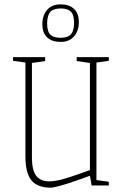

<svg xmlns="http://www.w3.org/2000/svg" viewBox="-20 -854 568 884"><path d="M97 -136V-566L40 -574V-591H188V-573L127 -564V-128Q127 -71 146.5 -45Q166 -19 206 -19Q237 -19 281.5 -32.5Q326 -46 394 -71V-564L333 -573V-591H481V-574L424 -566V-25L481 -17V0H402L394 -45L370 -36Q362 -33 324.5 -20Q287 -7 256.5 1.5Q226 10 213 10Q152 10 124.5 -24Q97 -58 97 -136ZM175 -743Q175 -783 197 -808.5Q219 -834 259 -834Q298 -834 320.5 -813.5Q343 -793 343 -752Q343 -712 321 -686.5Q299 -661 259 -661Q220 -661 197.5 -681.5Q175 -702 175 -743ZM303 -692Q321 -710 321 -748Q321 -787 305.5 -801Q290 -815 260 -815Q231 -815 215 -803Q197 -785 197 -747Q197 -708 212.5 -694Q228 -680 258 -680Q287 -680 303 -692Z"/></svg>

Font: Grenze Thin
Style: Regular
Weight: 250
Designer: Renata Polastri
Foundry: Omnibus-Type
Version: Version 1.002; ttfautohint (v1.8)